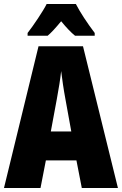

<svg xmlns="http://www.w3.org/2000/svg" viewBox="-20 -947 614 967"><path d="M362 -927H215C198 -892 146 -815 119 -781V-767H220C237 -781 260 -806 288 -840C315 -807 338 -783 358 -767H457V-781C417 -834 385 -883 362 -927ZM392 0H574L398 -714H174L0 0H184L211 -139H365ZM310 -445 339 -285H236L266 -447C276 -500 284 -551 288 -589C293 -549 300 -498 310 -445Z"/></svg>

Font: Noto Sans Ethiopic ExtraCondensed Black
Style: Regular
Weight: 900
Width: 2
Designer: Monotype Design Team
Foundry: Monotype Imaging Inc.
Version: Version 2.102